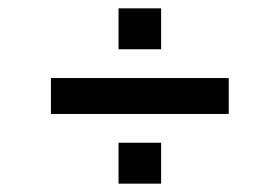

<svg xmlns="http://www.w3.org/2000/svg" viewBox="-20 -489 668 460"><path d="M102 -216V-302H528V-216ZM264 -49V-147H366V-49ZM264 -371V-469H366V-371Z"/></svg>

Font: Maven Pro SemiBold
Style: Regular
Weight: 600
Designer: Joe Prince
Foundry: Joe Prince
Version: Version 2.103